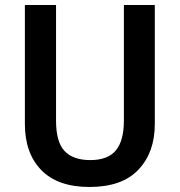

<svg xmlns="http://www.w3.org/2000/svg" viewBox="-20 -734 716 764"><path d="M596 -240Q596 -128 531 -59Q466 10 336 10Q210 10 144.5 -57Q79 -124 79 -241V-714H203V-254Q203 -169 237 -133Q271 -97 339 -97Q409 -97 441 -135.5Q473 -174 473 -255V-714H596Z"/></svg>

Font: Noto Sans Sinhala UI SemiCondensed SemiBold
Style: Regular
Weight: 600
Width: 4
Designer: Jelle Bosma - Monotype Design Team
Foundry: Monotype Imaging Inc.
Version: Version 2.006; ttfautohint (v1.8.4.7-5d5b)